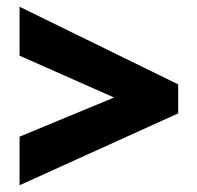

<svg xmlns="http://www.w3.org/2000/svg" viewBox="-20 -646 584 569"><path d="M38 -241 318 -357 38 -481V-626L508 -396V-310L38 -97Z"/></svg>

Font: Noto Sans Sinhala UI SemiCondensed Black
Style: Regular
Weight: 900
Width: 4
Designer: Jelle Bosma - Monotype Design Team
Foundry: Monotype Imaging Inc.
Version: Version 2.006; ttfautohint (v1.8.4.7-5d5b)